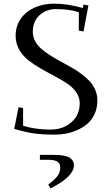

<svg xmlns="http://www.w3.org/2000/svg" viewBox="-20 -732 601 1055"><path d="M58.1 -23.9 82 -143.1 106.9 -138.2V-41Q174.8 -20 257.8 -20Q325.7 -20 371.8 -59.8Q418 -99.6 418 -165Q418 -197.8 398.4 -225.6Q378.9 -253.4 347.9 -273.9Q316.9 -294.4 279.5 -314Q242.2 -333.5 204.6 -355Q167 -376.5 136 -400.6Q105 -424.8 85.4 -459.5Q65.9 -494.1 65.9 -536.1Q65.9 -589.4 94.5 -629.6Q123 -669.9 171.1 -690.9Q219.2 -711.9 278.8 -711.9Q349.6 -711.9 435.1 -688L439 -707L465.8 -702.1L439 -559.1L413.1 -564V-665Q359.9 -682.1 287.1 -682.1Q234.4 -682.1 197.3 -648.4Q160.2 -614.7 160.2 -556.2Q160.2 -530.3 172.4 -507.1Q184.6 -483.9 205.1 -465.6Q225.6 -447.3 252.2 -430.2Q278.8 -413.1 308.3 -397Q337.9 -380.9 367.2 -364.5Q396.5 -348.1 423.1 -328.9Q449.7 -309.6 470.2 -288.3Q490.7 -267.1 502.9 -239.3Q515.1 -211.4 515.1 -180.2Q515.1 -138.2 499.3 -104.7Q483.4 -71.3 459 -50.8Q434.6 -30.3 402.8 -16.6Q371.1 -2.9 341.3 2.4Q311.5 7.8 282.2 7.8Q216.3 7.8 168.9 1.5Q121.6 -4.9 58.1 -23.9ZM199.2 119.1H273.9Q291 119.1 304.2 119.9Q317.4 120.6 333.7 124Q350.1 127.4 360.8 133.3Q371.6 139.2 378.9 150.4Q386.2 161.6 386.2 176.8Q386.2 237.8 257.8 303.2L245.1 282.2Q284.2 252.4 297.6 232.7Q311 212.9 311 189Q311 167 295.9 156.5Q280.8 146 245.1 146H199.2Z"/></svg>

Font: Dehuti
Style: Bold
Weight: 700
Version: Version 1.2